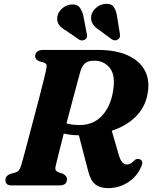

<svg xmlns="http://www.w3.org/2000/svg" viewBox="-20 -958 787 992"><path d="M710 -97.5Q688 -46 641.5 -16Q595 14 537.5 14Q497 14 472.5 -5.5Q448 -25 436 -72.5L387.5 -259Q345 -259.5 309.5 -268Q295 -212 283.8 -167Q272.5 -122 268 -102Q264 -84 268.2 -78Q272.5 -72 281.5 -68L303.5 -61Q314 -55.5 320 -48.8Q326 -42 326 -31.5Q326 0 286.5 0H42Q22 0 15 -7.8Q8 -15.5 8 -27.5Q8 -40.5 15.8 -48.5Q23.5 -56.5 35 -60L58.5 -66.5Q70.5 -70 77 -77.8Q83.5 -85.5 88.5 -100.5Q93 -115 103 -152Q113 -189 126.2 -239.2Q139.5 -289.5 154 -344.2Q168.5 -399 181.8 -449.5Q195 -500 204.2 -537.8Q213.5 -575.5 217 -591Q221.5 -611.5 221 -620.2Q220.5 -629 206 -635L183 -641.5Q161.5 -650 161.5 -668Q161.5 -682 172.2 -691Q183 -700 202 -700H487.5Q579 -700 641.2 -671.5Q703.5 -643 730 -590.5Q756.5 -538 741 -466Q728 -401.5 680 -354.2Q632 -307 557.5 -282.5L593.5 -158.5Q607.5 -108 636 -108Q646.5 -108 656 -114Q665.5 -120 675.5 -130.5Q680 -134.5 687 -136.5Q694 -138.5 700 -136Q723.5 -128 710 -97.5ZM396 -591.5Q391 -573.5 379.5 -531Q368 -488.5 353.2 -433Q338.5 -377.5 323.5 -320.5Q353 -312 391 -312Q462.5 -312 507.2 -360.2Q552 -408.5 564.5 -489.5Q577.5 -569.5 547.2 -607Q517 -644.5 467 -644.5Q433.5 -644.5 418.8 -630.5Q404 -616.5 396 -591.5ZM585.5 -869.5 599.5 -782.5Q600.5 -773.5 599 -766.5Q597.5 -759.5 589.5 -754Q582 -749 573.2 -749.5Q564.5 -750 558 -754.5L493 -802.5Q469 -818 458.5 -835.2Q448 -852.5 451.5 -877Q456 -899.5 476.5 -917.8Q497 -936 524.5 -938Q555 -940.5 568 -921.5Q581 -902.5 585.5 -869.5ZM412 -869.5 428.5 -783Q430 -775 429.2 -767.8Q428.5 -760.5 420.5 -754.5Q405.5 -744 388.5 -753.5L321.5 -799.5Q296.5 -814 284.8 -830.2Q273 -846.5 276 -870.5Q279 -893.5 298.8 -912.2Q318.5 -931 345.5 -934.5Q376.5 -938.5 391 -920.2Q405.5 -902 412 -869.5Z"/></svg>

Font: Fraunces 9pt S000
Style: Bold Italic
Weight: 700
Italic angle: -16°
Version: Version 1.000; ttfautohint (v1.8.3)